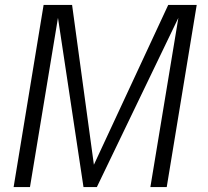

<svg xmlns="http://www.w3.org/2000/svg" viewBox="-20 -755 840 775"><path d="M35 0 156 -735H271L359 -90L659 -735H774L653 0H587L700 -683L371 0H317L214 -683L101 0Z"/></svg>

Font: Iosevka Aile Light
Style: Italic
Weight: 300
Italic angle: -9°
Designer: Belleve Invis
Foundry: Belleve Invis
Version: Version 31.1.0; ttfautohint (v1.8.4)